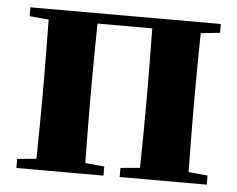

<svg xmlns="http://www.w3.org/2000/svg" viewBox="-44 -598 804 650"><g transform="rotate(5 358.0 -273.0)"><path d="M681 -516V-546H34V-516L99 -510C100 -451 101 -364 101 -308V-238C101 -182 100 -95 99 -37L34 -31V0H330V-31L265 -37C264 -95 263 -182 263 -238V-308C263 -365 264 -453 265 -511H451C452 -453 453 -365 453 -308V-238C453 -182 452 -95 451 -37L385 -31V0H681V-31L616 -37C615 -95 614 -182 614 -238V-308C614 -364 615 -451 616 -509Z"/></g></svg>

Font: Noto Serif CJK JP Black
Style: Regular
Weight: 900
Designer: Ryoko NISHIZUKA 西塚涼子 (kana & ideographs); Frank Grießhammer (Latin, Greek & Cyrillic); Wenlong ZHANG 张文龙 (bopomofo); San
Foundry: Adobe Systems Incorporated
Version: Version 1.001;PS 1.001;hotconv 16.6.54;makeotf.lib2.5.65590